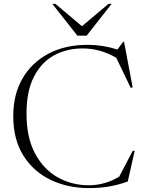

<svg xmlns="http://www.w3.org/2000/svg" viewBox="-20 -955 746 985"><path d="M436 -4.5Q475 -4.5 515.2 -15.5Q555.5 -26.5 592 -49.5L661 -181.5H671L635.5 -24Q545 10 437.5 10Q328 10 239.8 -32.2Q151.5 -74.5 99.8 -157Q48 -239.5 48 -360Q48 -470.5 95.5 -552.5Q143 -634.5 228.8 -679.8Q314.5 -725 429 -725Q507.5 -725 582.5 -701L612 -740.5H616.5L660.5 -506.5L650.5 -504.5L576.5 -658.5Q532 -684 490 -695.2Q448 -706.5 404 -706.5Q322 -706.5 256.8 -670.8Q191.5 -635 153.8 -561Q116 -487 116 -372Q116 -249.5 159.8 -167.8Q203.5 -86 276.2 -45.2Q349 -4.5 436 -4.5ZM552.5 -935 424.5 -772H377L248.5 -935H264.5L400.5 -820.5L536.5 -935Z"/></svg>

Font: Newsreader Display Light
Style: Regular
Weight: 300
Designer: Hugues Gentile
Foundry: Production Type
Version: Version 1.001